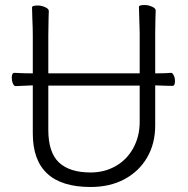

<svg xmlns="http://www.w3.org/2000/svg" viewBox="-20 -729 750 767"><path d="M538 -599 535 -702Q535 -705 540 -707Q545 -709 558.5 -709Q572 -709 587 -702.5Q602 -696 602 -687Q602 -671 601 -659L600 -597V-436H605Q641 -436 663 -438H664Q669 -438 674 -428Q679 -418 679 -405Q679 -386 669 -386Q645 -386 600 -388V-228Q600 -155 567.5 -99.5Q535 -44 477 -13Q419 18 342 18Q111 18 111 -196V-388L43 -385H42Q36 -385 31.5 -395.5Q27 -406 27 -419Q27 -438 38 -438Q72 -436 106 -436H111V-589Q111 -617 109 -660L108 -700Q108 -703 113 -705Q118 -707 131.5 -707Q145 -707 160 -700.5Q175 -694 175 -685Q175 -667 174 -654L173 -587V-436H538ZM173 -210Q173 -120 215.5 -80Q258 -40 342 -40Q398 -40 443 -66Q488 -92 513 -138.5Q538 -185 538 -242V-387H173Z"/></svg>

Font: Moon Stars Kai T Light
Style: Regular
Weight: 300
Designer: GuiWonder
Version: Version 1.101